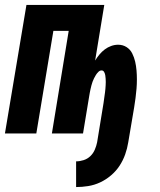

<svg xmlns="http://www.w3.org/2000/svg" viewBox="-29 -540 649 777"><path d="M279 217V113Q294 113 309.5 108Q325 103 336.5 92Q348 81 354.5 66Q361 51 364 36L390 -123Q391 -130 392 -137.5Q393 -145 394 -152Q395 -159 396 -166Q397 -173 397.5 -180Q398 -187 398.5 -194Q399 -201 399 -208Q399 -215 398.5 -222Q398 -229 397 -235.5Q396 -242 392.5 -248.5Q389 -255 382 -255Q375 -255 369 -249Q363 -243 359 -236.5Q355 -230 351.5 -223Q348 -216 345.5 -209Q343 -202 341 -194.5Q339 -187 337.5 -180Q336 -173 334.5 -165.5Q333 -158 332 -151L307 0H181L249 -415H187L118 0H-9L78 -520H393L356 -295Q364 -308 373.5 -319.5Q383 -331 395 -340Q407 -349 421 -354Q435 -359 449 -359Q468 -359 483 -349.5Q498 -340 506 -324Q514 -308 518 -290.5Q522 -273 523.5 -255Q525 -237 525 -218.5Q525 -200 523.5 -181Q522 -162 519.5 -143.5Q517 -125 514 -106L490 36Q486 61 477.5 85Q469 109 455 130.5Q441 152 420.5 169.5Q400 187 376.5 198Q353 209 328 213Q303 217 279 217Z"/></svg>

Font: Iosevka SS04 XBd Ex Obl
Style: Regular
Weight: 800
Width: 7
Italic angle: -9°
Monospace: yes
Designer: Belleve Invis
Foundry: Belleve Invis
Version: Version 19.0.0; ttfautohint (v1.8.4)